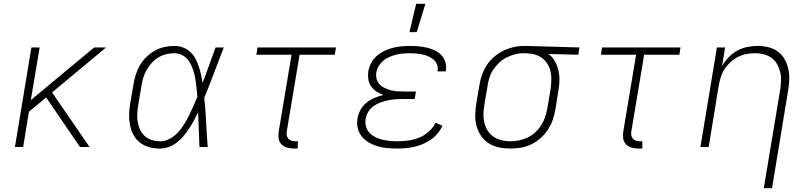

<svg xmlns="http://www.w3.org/2000/svg" viewBox="-20 -768 4240 1003"><path d="M398 0 221 -259 131 -184 101 0H58L144 -520H187L141 -245L332 -404L472 -520H534L252 -285L448 0Z M816 8Q787 8 760.5 1Q734 -6 712.5 -22Q691 -38 678 -62Q665 -86 659.5 -113Q654 -140 654.5 -168.5Q655 -197 660 -226L677 -326Q681 -351 689 -377Q697 -403 710.5 -426.5Q724 -450 744.5 -470Q765 -490 789 -503.5Q813 -517 839.5 -522.5Q866 -528 891 -528Q915 -528 936 -520Q957 -512 973.5 -497Q990 -482 1000.5 -462.5Q1011 -443 1018 -422Q1025 -401 1030 -379Q1035 -357 1038 -335Q1056 -381 1072.5 -427.5Q1089 -474 1106 -520H1149Q1123 -454 1098.5 -388Q1074 -322 1047 -257Q1054 -193 1057 -128.5Q1060 -64 1065 0H1022Q1020 -46 1018.5 -91.5Q1017 -137 1015 -182Q1005 -161 993.5 -139.5Q982 -118 968.5 -97.5Q955 -77 939.5 -58Q924 -39 904.5 -24Q885 -9 862 -0.5Q839 8 816 8ZM817 -30Q842 -30 866.5 -43Q891 -56 909.5 -76Q928 -96 942 -119Q956 -142 968 -166Q980 -190 990.5 -214Q1001 -238 1011 -263Q1009 -287 1006.5 -311Q1004 -335 1000 -358Q996 -381 988.5 -403.5Q981 -426 969 -445.5Q957 -465 936.5 -477.5Q916 -490 892 -490Q871 -490 849 -485Q827 -480 807.5 -468Q788 -456 772.5 -439Q757 -422 746 -402.5Q735 -383 728.5 -362Q722 -341 719 -319L702 -219Q698 -197 697 -174.5Q696 -152 699.5 -130.5Q703 -109 712 -90Q721 -71 736.5 -57Q752 -43 773 -36.5Q794 -30 817 -30Z M1535 8H1514Q1496 8 1479 3Q1462 -2 1450 -14.5Q1438 -27 1435.5 -45Q1433 -63 1436 -81L1503 -482H1319L1325 -520H1735L1729 -482H1545L1478 -81Q1476 -71 1478 -61Q1480 -51 1486 -44Q1492 -37 1501.5 -33.5Q1511 -30 1521 -30H1536Z M2054 8Q2027 8 2001.5 5.5Q1976 3 1952 -4Q1928 -11 1906.5 -23.5Q1885 -36 1869.5 -55.5Q1854 -75 1848.5 -100Q1843 -125 1848 -152Q1852 -174 1864 -195.5Q1876 -217 1895.5 -232.5Q1915 -248 1937.5 -257Q1960 -266 1983 -272Q1963 -279 1946.5 -290Q1930 -301 1918.5 -317Q1907 -333 1904 -354Q1901 -375 1904 -396Q1908 -418 1919.5 -439.5Q1931 -461 1949 -476.5Q1967 -492 1989 -502.5Q2011 -513 2033 -518.5Q2055 -524 2078 -526Q2101 -528 2123 -528Q2145 -528 2167 -526Q2189 -524 2210.5 -519Q2232 -514 2251.5 -504.5Q2271 -495 2285.5 -480Q2300 -465 2306.5 -444Q2313 -423 2309 -400L2308 -395H2265L2266 -398Q2269 -416 2263 -431Q2257 -446 2245 -456.5Q2233 -467 2218 -473.5Q2203 -480 2186.5 -483.5Q2170 -487 2153.5 -488.5Q2137 -490 2120 -490Q2103 -490 2085 -488.5Q2067 -487 2049.5 -482.5Q2032 -478 2015 -471Q1998 -464 1983.5 -452Q1969 -440 1959 -424Q1949 -408 1946 -390Q1943 -372 1947.5 -355.5Q1952 -339 1963.5 -327Q1975 -315 1990.5 -308Q2006 -301 2022.5 -296.5Q2039 -292 2056.5 -291Q2074 -290 2092 -290H2153L2146 -251H2085Q2066 -251 2046.5 -249.5Q2027 -248 2007.5 -244Q1988 -240 1968.5 -233Q1949 -226 1932 -214Q1915 -202 1904 -184Q1893 -166 1890 -147Q1887 -126 1892 -107Q1897 -88 1910.5 -74Q1924 -60 1941 -51.5Q1958 -43 1977 -38.5Q1996 -34 2016.5 -32Q2037 -30 2058 -30Q2085 -30 2113.5 -34Q2142 -38 2169.5 -49Q2197 -60 2220 -80.5Q2243 -101 2255 -127L2291 -111Q2282 -90 2266 -71Q2250 -52 2230.5 -38.5Q2211 -25 2189 -15.5Q2167 -6 2144.5 -1Q2122 4 2099 6Q2076 8 2054 8ZM2119 -600 2154 -748H2202L2157 -600Z M2645 8Q2615 8 2586 2Q2557 -4 2533.5 -19Q2510 -34 2494 -57Q2478 -80 2470 -108Q2462 -136 2462.5 -165.5Q2463 -195 2468 -226L2485 -326Q2489 -352 2498.5 -378.5Q2508 -405 2523.5 -428.5Q2539 -452 2561 -471Q2583 -490 2608.5 -502.5Q2634 -515 2661 -521.5Q2688 -528 2714 -528H2731L3007 -520L3001 -482L2845 -486Q2866 -471 2878.5 -449Q2891 -427 2897 -401.5Q2903 -376 2902.5 -349Q2902 -322 2897 -294L2881 -194Q2876 -167 2867 -140.5Q2858 -114 2841.5 -89.5Q2825 -65 2803 -45.5Q2781 -26 2754.5 -13.5Q2728 -1 2700 3.5Q2672 8 2645 8ZM2646 -30Q2668 -30 2691 -34.5Q2714 -39 2736 -49.5Q2758 -60 2776 -76.5Q2794 -93 2807 -113.5Q2820 -134 2827.5 -156Q2835 -178 2839 -201L2856 -301Q2859 -323 2860 -345.5Q2861 -368 2857 -389Q2853 -410 2843 -428.5Q2833 -447 2817 -460.5Q2801 -474 2781 -481Q2761 -488 2738 -489L2725 -490H2713Q2691 -490 2669 -484Q2647 -478 2626 -467.5Q2605 -457 2587.5 -440.5Q2570 -424 2557 -404.5Q2544 -385 2537 -363Q2530 -341 2527 -319L2510 -219Q2506 -195 2505.5 -171.5Q2505 -148 2510.5 -126Q2516 -104 2528 -85Q2540 -66 2558.5 -53.5Q2577 -41 2599.5 -35.5Q2622 -30 2646 -30Z M3335 8H3314Q3296 8 3279 3Q3262 -2 3250 -14.5Q3238 -27 3235.5 -45Q3233 -63 3236 -81L3303 -482H3119L3125 -520H3535L3529 -482H3345L3278 -81Q3276 -71 3278 -61Q3280 -51 3286 -44Q3292 -37 3301.5 -33.5Q3311 -30 3321 -30H3336Z M3970 215 4056 -301Q4059 -324 4060 -347.5Q4061 -371 4055.5 -393Q4050 -415 4039 -434Q4028 -453 4010 -466Q3992 -479 3970 -484.5Q3948 -490 3924 -490Q3902 -490 3880 -486Q3858 -482 3836.5 -471.5Q3815 -461 3797 -444.5Q3779 -428 3766 -408.5Q3753 -389 3746 -367Q3739 -345 3735 -323L3682 0H3639L3725 -520H3768L3752 -423Q3766 -448 3786.5 -469Q3807 -490 3831.5 -503.5Q3856 -517 3883.5 -522.5Q3911 -528 3937 -528Q3966 -528 3993.5 -521.5Q4021 -515 4043 -499Q4065 -483 4078.5 -459Q4092 -435 4098 -408Q4104 -381 4103 -352Q4102 -323 4097 -294L4013 215Z"/></svg>

Font: Iosevka Aile Extralight
Style: Italic
Weight: 200
Italic angle: -9°
Designer: Belleve Invis
Foundry: Belleve Invis
Version: Version 31.1.0; ttfautohint (v1.8.4)